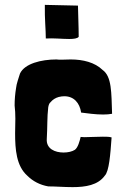

<svg xmlns="http://www.w3.org/2000/svg" viewBox="-20 -756 504 788"><path d="M168 -598C199 -600 236 -596 264 -596C283 -596 298 -598 303 -605C303 -645 300 -716 300 -733L164 -736C163 -675 168 -637 168 -598ZM178 9C208 9 243 12 278 12C331 12 382 4 410 -35C428 -53 433 -123 438 -192C429 -195 416 -195 402 -195C376 -195 347 -193 326 -193C320 -193 315 -194 311 -194C307 -177 300 -150 287 -141C276 -134 259 -130 241 -130C206 -130 169 -145 172 -186C175 -233 173 -275 178 -316C180 -327 183 -333 187 -336C196 -347 207 -354 221 -358C229 -360 237 -361 244 -361C283 -361 307 -334 313 -294C337 -291 372 -286 403 -286C417 -286 430 -287 440 -289C437 -377 439 -442 401 -469C369 -500 321 -512 270 -512C257 -512 245 -511 232 -511C225 -511 219 -511 212 -512C149 -512 81 -495 62 -454C58 -441 47 -410 46 -395C42 -371 40 -347 40 -323C42 -307 43 -288 43 -269C43 -250 42 -230 42 -209C42 -143 47 -75 92 -35C115 -12 144 3 178 9Z"/></svg>

Font: HEYCLAY
Style: Regular
Weight: 400
Designer: Marcelo Magalhaes
Foundry: Marcelo Magalhães
Version: Version 1.300;hotconv 1.0.109;makeotfexe 2.5.65596